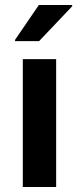

<svg xmlns="http://www.w3.org/2000/svg" viewBox="-20 -746 315 766"><path d="M71 0V-510H204V0ZM40 -582V-587L135 -726H268V-721L136 -582Z"/></svg>

Font: Saira Thin SemiBold
Style: Regular
Weight: 600
Version: Version 1.101